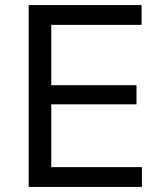

<svg xmlns="http://www.w3.org/2000/svg" viewBox="-20 -733 633 753"><path d="M92.4 0Q92.4 -59.5 92.4 -114.6Q92.4 -169.7 92.4 -235.6V-475Q92.4 -541.7 92.4 -597.5Q92.4 -653.4 92.4 -713H535.3V-635.4Q485.4 -635.4 428.1 -635.4Q370.9 -635.4 293.2 -635.4H131.1L181.1 -699.8Q181.1 -640.2 181.1 -584.4Q181.1 -528.5 181.1 -461.8V-249.2Q181.1 -183.6 181.1 -128.3Q181.1 -73.1 181.1 -13.6L135.9 -77.6H300.8Q366.3 -77.6 424.6 -77.6Q482.8 -77.6 536.7 -77.6V0ZM161.4 -323.7V-398.9H299.8Q369.1 -398.9 419 -398.9Q468.9 -398.9 515.3 -398.9V-323.7Q466.5 -323.7 416.6 -323.7Q366.8 -323.7 299.3 -323.7Z"/></svg>

Font: Commissioner Thin
Style: Regular
Weight: 100
Designer: Kostas Bartsokas
Foundry: Kostas Bartsokas
Version: Version 1.001;gftools[0.9.23]